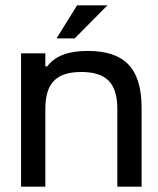

<svg xmlns="http://www.w3.org/2000/svg" viewBox="-20 -700 591 720"><path d="M59 -500V0H150V-291C150 -388 191 -430 285 -430C379 -430 420 -388 420 -291V0H511V-295C511 -443 448 -509 309 -509C234 -509 187 -490 157 -451H150V-500ZM192 -556H260L383 -680H269Z"/></svg>

Font: LT Wave Alt
Style: Regular
Weight: 400
Designer: Daniel Lyons
Version: Version 2.5 (Glyphs App)